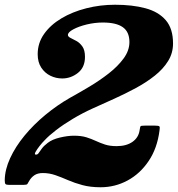

<svg xmlns="http://www.w3.org/2000/svg" viewBox="-55 -780 750 810"><path d="M618 -230Q620.5 -244 617.2 -247Q614 -250 599.5 -250H555.5Q539.5 -250 537.8 -247.2Q536 -244.5 534 -230.5Q529.5 -199.5 503.8 -181.5Q478 -163.5 437 -163.5Q408.5 -163.5 388 -170.2Q367.5 -177 349.2 -185.5Q331 -194 309.5 -200.8Q288 -207.5 257 -207.5Q231 -207.5 198 -199.8Q165 -192 146 -177Q129.5 -164.5 121 -152.5Q112.5 -140.5 107.5 -133.5Q102.5 -126.5 94.5 -128Q89.5 -129 95.2 -139.5Q101 -150 111.8 -163.8Q122.5 -177.5 133.5 -188.5Q151 -207.5 181.5 -231Q212 -254.5 251.5 -278.2Q291 -302 335 -322Q379.5 -342 427 -363.5Q474.5 -385 518.5 -408.8Q562.5 -432.5 598 -460.8Q633.5 -489 654.2 -522.5Q675 -556 675 -596.5Q675 -659.5 644.2 -695Q613.5 -730.5 558.5 -745.2Q503.5 -760 430.5 -760Q367.5 -760 308.8 -745Q250 -730 204 -702.5Q158 -675 131 -636.8Q104 -598.5 104 -551.5Q104 -517.5 119 -494.8Q134 -472 157.5 -460.5Q181 -449 207.5 -449Q244 -449 273.8 -472.5Q303.5 -496 303.5 -540Q303.5 -568.5 292.5 -584Q281.5 -599.5 267.2 -607.2Q253 -615 242.2 -620.2Q231.5 -625.5 231.5 -632.5Q231.5 -644 254.2 -656.2Q277 -668.5 311 -676.8Q345 -685 379 -685Q435.5 -685 463.2 -665.2Q491 -645.5 491 -602.5Q491 -567 466.8 -533.8Q442.5 -500.5 404.5 -470.8Q366.5 -441 323 -415Q279.5 -389 240.5 -367.5Q185.5 -336 136 -295Q86.5 -254 48.2 -207.5Q10 -161 -12.2 -112.8Q-34.5 -64.5 -35 -19.5Q-35 -7 -31.8 -3.5Q-28.5 0 -15.5 0H43Q58 0 60.5 -3.8Q63 -7.5 68 -16.5Q76.5 -31.5 90.2 -40.8Q104 -50 125.5 -50Q153 -50 178.8 -41Q204.5 -32 232 -20Q259.5 -8 293 1Q326.5 10 369.5 10Q430 10 483 -18.5Q536 -47 572.2 -100.8Q608.5 -154.5 618 -230Z"/></svg>

Font: Besley ExtraBold
Style: Italic
Weight: 800
Italic angle: -13°
Designer: Owen Earl
Foundry: indestructible type*
Version: Version 2.001